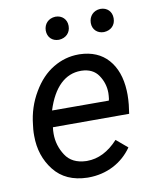

<svg xmlns="http://www.w3.org/2000/svg" viewBox="-83 -785 684 856"><g transform="rotate(-10 259.5 -356.5)"><path d="M173.8 -668.5C173.8 -637.7 194.8 -617.7 224.1 -617.7C224.6 -617.7 225.1 -617.7 225.6 -617.7C256.3 -619.1 277.8 -640.6 277.8 -670.4C277.8 -670.9 277.8 -671.4 277.8 -671.9C277.8 -701.2 256.3 -721.7 227.5 -721.7C227.1 -721.7 226.6 -721.7 226.1 -721.7C194.8 -720.2 174.3 -698.2 173.8 -668.5ZM377.4 -667.5C377.4 -667 377.4 -666.5 377.4 -666C377.4 -636.7 398.9 -616.7 427.7 -616.7C428.2 -616.7 428.7 -616.7 429.2 -616.7C460 -618.2 481.4 -638.7 481.4 -669.4C481.4 -669.9 481.4 -670.4 481.4 -670.9C481.4 -700.7 460.4 -721.2 430.7 -721.2C430.2 -721.2 429.7 -721.2 429.2 -721.2C398.4 -719.7 377.9 -697.3 377.4 -667.5ZM243.7 9.8C245.1 9.8 246.6 9.8 248 9.8C330.6 9.8 401.9 -27.3 446.3 -91.3L395.5 -134.3C352.5 -87.4 305.7 -64 254.9 -64C253.9 -64 252.4 -64 251 -64C208 -65.4 176.8 -81.1 157.7 -110.8C138.2 -140.6 128.4 -173.3 128.4 -208.5C128.4 -218.3 128.9 -228 130.4 -238.3H475.6L481 -278.8C482.4 -293.5 483.4 -308.6 483.4 -323.2C483.4 -329.6 483.4 -335.9 482.9 -342.3C480 -401.9 462.9 -449.2 432.1 -483.9C401.4 -518.6 358.4 -536.6 304.2 -538.1C302.2 -538.1 300.8 -538.1 298.8 -538.1C258.3 -538.1 219.7 -527.3 184.1 -505.9C147.9 -484.4 117.2 -452.1 91.8 -408.7C65.9 -365.2 50.3 -317.4 44.9 -265.1L42.5 -244.1C41.5 -233.9 41.5 -224.1 41.5 -214.8C41.5 -154.3 58.6 -102.1 93.3 -58.1C127.9 -14.2 177.7 8.3 243.7 9.8ZM299.8 -464.4C334 -463.4 359.4 -450.7 375.5 -426.8C392.1 -402.3 400.4 -375.5 400.4 -346.2C400.4 -337.4 399.4 -329.1 398.4 -319.8L396.5 -312L139.6 -312.5C171.4 -414.1 226.1 -464.4 295.9 -464.4C297.4 -464.4 298.3 -464.4 299.8 -464.4Z"/></g></svg>

Font: Roboto
Style: Italic
Weight: 400
Italic angle: -12°
Designer: Google
Version: Version 2.137; 2017